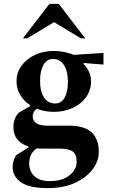

<svg xmlns="http://www.w3.org/2000/svg" viewBox="-20 -727 581 987"><path d="M257 -152Q210 -152 170 -168Q148 -154 148 -129Q148 -81 225 -81H335Q414 -81 451 -46.5Q488 -12 488 55Q488 101 456 143.5Q424 186 365.5 213Q307 240 226 240Q129 240 87 209.5Q45 179 45 133Q45 115 49.5 100.5Q54 86 63 71L126 31V26Q49 1 49 -73Q49 -119 77 -148L134 -181V-187Q102 -208 83.5 -239.5Q65 -271 65 -309Q65 -354 90.5 -389Q116 -424 159 -444.5Q202 -465 257 -465Q286 -465 314 -459Q342 -453 358 -445L512 -455V-395L412 -403L408 -399Q426 -383 437 -359Q448 -335 448 -309Q448 -264 423 -228.5Q398 -193 354.5 -172.5Q311 -152 257 -152ZM264 -195Q296 -195 312.5 -225.5Q329 -256 329 -306Q329 -363 308 -393.5Q287 -424 254 -424Q220 -424 203 -393Q186 -362 186 -312Q186 -255 207 -225Q228 -195 264 -195ZM130 114Q130 153 157 178.5Q184 204 236 204Q300 204 337 174.5Q374 145 374 105Q374 67 354 52Q334 37 284 37H198Q183 37 169 36Q130 61 130 114ZM98 -530 234 -707H282L418 -530H396L258 -613L120 -530Z"/></svg>

Font: Spectral
Style: Bold
Weight: 700
Designer: Jean-Baptiste Levee
Foundry: Production Type
Version: Version 2.001